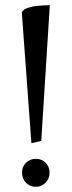

<svg xmlns="http://www.w3.org/2000/svg" viewBox="-20 -711 276 740"><path d="M172 -691 139 -168 101 -159 64 -664Q64 -664 69 -670.5Q74 -677 96.5 -683.5Q119 -690 172 -691ZM118 9Q96 9 80.5 -6.5Q65 -22 65 -46Q65 -69 80.5 -84Q96 -99 118 -99Q140 -99 155.5 -84Q171 -69 171 -46Q171 -22 155.5 -6.5Q140 9 118 9Z"/></svg>

Font: Average
Style: Regular
Weight: 400
Designer: Eduardo Tunni
Foundry: Eduardo Rodriguez Tunni
Version: Version 1.003; ttfautohint (v1.8.4.7-5d5b)